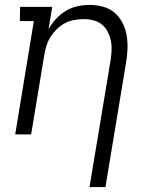

<svg xmlns="http://www.w3.org/2000/svg" viewBox="-20 -548 640 783"><path d="M345 215 431 -302Q434 -322 435 -342.5Q436 -363 432 -382.5Q428 -402 419 -419Q410 -436 395.5 -448Q381 -460 361.5 -465Q342 -470 322 -470Q303 -470 283 -466.5Q263 -463 245 -453.5Q227 -444 212.5 -430Q198 -416 187 -399Q176 -382 170 -363Q164 -344 161 -326L107 0H42L118 -462H61L62 -520H193L178 -429Q191 -452 209 -471.5Q227 -491 249 -504Q271 -517 296 -522.5Q321 -528 345 -528Q374 -528 401 -520.5Q428 -513 447.5 -496Q467 -479 479.5 -455Q492 -431 496.5 -404Q501 -377 500 -349Q499 -321 494 -292L410 215Z"/></svg>

Font: Iosevka HT Light Extended
Style: Italic
Weight: 300
Width: 7
Italic angle: -9°
Monospace: yes
Designer: Belleve Invis
Foundry: Belleve Invis
Version: Version 32.3.0; ttfautohint (v1.8.4)